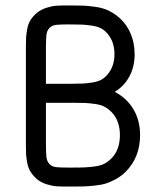

<svg xmlns="http://www.w3.org/2000/svg" viewBox="-20 -686 590 706"><path d="M115.2 -638.2Q130.9 -651.4 151.9 -657.7Q172.9 -664.1 188 -665Q203.1 -666 231.9 -666H233.9Q268.6 -666 285.9 -665.3Q303.2 -664.6 328.9 -661.1Q354.5 -657.7 373.8 -649.4Q393.1 -641.1 411.1 -627Q441.9 -603 458.5 -566.4Q475.1 -529.8 475.1 -486.8Q475.1 -441.4 456.1 -405.5Q437 -369.6 401.9 -348.1Q445.8 -325.7 470.5 -284.4Q495.1 -243.2 495.1 -189Q495.1 -107.4 441.9 -54.2Q426.3 -38.6 406.7 -27.8Q387.2 -17.1 370.8 -11.7Q354.5 -6.3 329.3 -3.7Q304.2 -1 288.8 -0.5Q273.4 0 244.1 0H231.9Q203.1 0 188 -1Q172.9 -2 151.9 -8.3Q130.9 -14.6 115.2 -27.8Q101.1 -40.5 92.3 -54.7Q83.5 -68.8 80.1 -87.4Q76.7 -106 75.9 -118.4Q75.2 -130.9 75.2 -154.8V-511.2Q75.2 -535.2 75.9 -547.9Q76.7 -560.5 80.1 -579.3Q83.5 -598.1 92.3 -612.3Q101.1 -626.5 115.2 -638.2ZM166 -586.9Q154.3 -577.6 151.6 -562.5Q148.9 -547.4 148.9 -511.2V-377.9H233.9Q266.6 -377.9 282.2 -378.7Q297.9 -379.4 318.8 -382.6Q339.8 -385.7 353.3 -393.3Q366.7 -400.9 377 -414.1Q400.9 -443.4 400.9 -486.8Q400.9 -530.8 377 -560.1Q366.7 -573.2 353.3 -580.8Q339.8 -588.4 318.8 -591.6Q297.9 -594.7 282.2 -595.5Q266.6 -596.2 233.9 -596.2H231.9Q201.2 -596.2 187.7 -594.7Q174.3 -593.3 166 -586.9ZM244.1 -308.1H148.9V-154.8Q148.9 -118.7 151.6 -103.5Q154.3 -88.4 166 -79.1Q174.3 -72.8 187.7 -71.3Q201.2 -69.8 231.9 -69.8H244.1Q276.9 -69.8 292.7 -70.6Q308.6 -71.3 329.8 -74.2Q351.1 -77.1 365 -84.7Q378.9 -92.3 391.1 -105Q420.9 -136.2 420.9 -189Q420.9 -241.7 391.1 -272.9Q378.9 -285.6 365 -293.2Q351.1 -300.8 329.8 -303.7Q308.6 -306.6 292.7 -307.4Q276.9 -308.1 244.1 -308.1Z"/></svg>

Font: Gidolinya
Style: Regular
Weight: 400
Version: Version 1.0.3